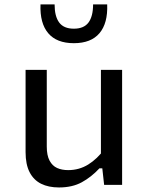

<svg xmlns="http://www.w3.org/2000/svg" viewBox="-20 -826 660 858"><path d="M431 -513.7H525.7V0H445.3L435.7 -86.7H431ZM189 -513.7V-171.3Q189 -131.7 201.5 -108.2Q214 -84.8 235.2 -75.3Q256.3 -65.8 284.5 -65.8Q334 -65.8 374.4 -90.9Q414.8 -116 448 -161.2V-73.7H424.3Q388 -34.7 345.5 -11.5Q303 11.7 243.7 11.7Q196.8 11.7 163.6 -4.9Q130.3 -21.5 112.3 -56.5Q94.3 -91.5 94.3 -146V-513.7ZM310 -697.8Q355 -697.8 375.5 -725.4Q396 -753 396 -806.2H459Q462.3 -722.2 424.5 -677.6Q386.7 -633 310 -633Q233.3 -633 195.5 -677.6Q157.7 -722.2 161 -806.2H224Q224 -753 244.5 -725.4Q265 -697.8 310 -697.8Z"/></svg>

Font: Monaspace Neon Var ExtraLight
Style: Regular
Weight: 200
Designer: Riley Cran and the Lettermatic Team
Version: Version 1.200 (Monaspace Neon Var)